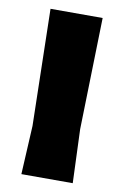

<svg xmlns="http://www.w3.org/2000/svg" viewBox="-77 -694 481 740"><g transform="rotate(10 163.5 -323.5)"><path d="M253 -210 261 0H60L70 -190L60 -647H264Z"/></g></svg>

Font: Luna Sans Black
Style: Regular
Weight: 900
Designer: Juan Pablo del Peral
Foundry: Huerta Tipografica
Version: Version 2.001; ttfautohint (v1.5)